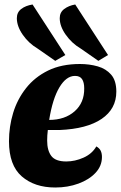

<svg xmlns="http://www.w3.org/2000/svg" viewBox="-20 -815 538 855"><path d="M226 20Q134 20 77 -29.5Q20 -79 20 -186Q20 -251 38.5 -312Q57 -373 96 -422.5Q135 -472 194.5 -501Q254 -530 336 -530Q378 -530 415 -519.5Q452 -509 475 -482.5Q498 -456 498 -407Q498 -330 432.5 -285.5Q367 -241 245 -236Q232 -236 218.5 -236Q205 -236 193 -236Q190 -212 190 -189Q190 -145 208.5 -120.5Q227 -96 275 -96Q314 -96 352 -113Q390 -130 409 -163Q423 -155 428.5 -143.5Q434 -132 434 -116Q434 -76 405.5 -45.5Q377 -15 329.5 2.5Q282 20 226 20ZM199 -281Q269 -281 312.5 -319.5Q356 -358 355 -422Q355 -448 345.5 -462.5Q336 -477 314 -477Q275 -477 244.5 -426Q214 -375 199 -281ZM418 -544 339 -599Q300 -622 273 -660Q246 -698 246 -734Q246 -760 266 -775Q286 -790 315 -795L461 -570ZM226 -544 147 -599Q108 -622 81.5 -660Q55 -698 55 -734Q55 -760 74.5 -775Q94 -790 125 -795L271 -570Z"/></svg>

Font: Sansita Swashed
Style: Bold
Weight: 700
Designer: Pablo Cosgaya
Foundry: Omnibus-Type
Version: Version 1.003; ttfautohint (v1.8.3)